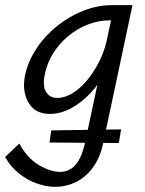

<svg xmlns="http://www.w3.org/2000/svg" viewBox="-72 -436 561 745"><path d="M141 289Q108 289 71 276Q34 263 1 236.5Q-32 210 -52 173L3 121Q34 178 79 204.5Q124 231 161 231Q198 231 222 202.5Q246 174 258 117L324 -192L384 -277Q371 -218 344 -167Q317 -116 281 -77Q245 -38 204 -16Q163 6 121 6Q64 6 38.5 -38Q13 -82 25 -143Q37 -199 70 -248.5Q103 -298 150 -335.5Q197 -373 252 -394.5Q307 -416 361 -416H442L328 121Q319 164 300.5 195.5Q282 227 257.5 247.5Q233 268 203.5 278.5Q174 289 141 289ZM120 117 127 70 398 66 389 119ZM150 -56Q180 -56 210.5 -75Q241 -94 267.5 -126.5Q294 -159 313.5 -198.5Q333 -238 342 -278L365 -386L399 -357H353Q310 -357 268 -340.5Q226 -324 191.5 -295Q157 -266 133 -227Q109 -188 101 -143Q93 -100 107.5 -78Q122 -56 150 -56Z"/></svg>

Font: Ysabeau Office Medium
Style: Italic
Weight: 500
Italic angle: -12°
Designer: Christian Thalmann (Catharsis Fonts)
Version: Version 2.001;gftools[0.9.30]; featfreeze: tnum,lnum,ss02